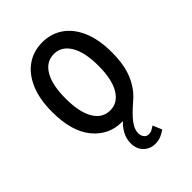

<svg xmlns="http://www.w3.org/2000/svg" viewBox="-211 -619 909 909"><g transform="rotate(-45 243.0 -164.5)"><path d="M353 170Q337 181 320.5 188Q304 195 282 195Q248 195 224.5 172Q201 149 201 110Q201 80 215.5 53.5Q230 27 250 10H243Q156 10 99.5 -58.5Q43 -127 43 -257Q43 -344 69 -403.5Q95 -463 140 -493.5Q185 -524 243 -524Q301 -524 346 -493.5Q391 -463 417 -403.5Q443 -344 443 -257Q443 -172 418.5 -115.5Q394 -59 352 -24Q302 19 281 47.5Q260 76 260 101Q260 119 269 130Q278 141 291 141Q305 141 315 135.5Q325 130 334 124ZM133 -257Q133 -166 162 -117Q191 -68 243 -68Q294 -68 323.5 -117Q353 -166 353 -257Q353 -348 323.5 -397Q294 -446 243 -446Q191 -446 162 -397Q133 -348 133 -257Z"/></g></svg>

Font: Radio Canada Condensed
Style: Regular
Weight: 400
Width: 3
Designer: Charles Daoud, Etienne Aubert Bonn, Alexandre Saumier Demers, Jacques Le Bailly
Foundry: Radio-Canada
Version: Version 2.104; ttfautohint (v1.8.4.7-5d5b);gftools[0.9.28.de